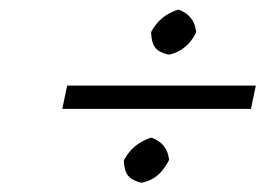

<svg xmlns="http://www.w3.org/2000/svg" viewBox="-20 -436 567 402"><path d="M296.4 -366.7 296.9 -370.1Q306.6 -387.2 319.1 -397.7Q331.5 -408.2 351.6 -415.5H355Q386.7 -403.3 390.6 -370.1L390.1 -366.7Q371.1 -330.1 335 -321.8H332Q313 -326.2 305.2 -335.9Q297.4 -345.7 296.4 -366.7ZM239.3 -99.1 240.2 -102.1Q250 -119.1 262.5 -129.6Q274.9 -140.1 294.9 -147.5H298.3Q330.1 -135.3 334 -102.1L333 -99.1Q322.3 -79.1 309.6 -68.6Q296.9 -58.1 278.3 -53.7H274.9Q256.3 -58.1 248.3 -68.1Q240.2 -78.1 239.3 -99.1ZM515.6 -256.8 505.4 -208H110.4L120.6 -256.8Z"/></svg>

Font: Linux Biolinum G
Style: Italic
Weight: 400
Italic angle: -12°
Designer: Philipp H. Poll
Foundry: Philipp H. Poll
Version: Version 0.5.1